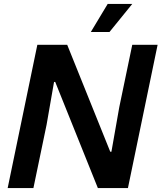

<svg xmlns="http://www.w3.org/2000/svg" viewBox="-20 -957 822 977"><path d="M19 0 170 -729H322L541 -185H547L587 -412L653 -729H782L631 0H478L261 -540H255L217 -322L150 0ZM442 -794 528 -937H653L537 -794Z"/></svg>

Font: Mona Sans ExtraLight SemiBold
Style: Italic
Weight: 600
Italic angle: -11.6951°
Version: Version 2.000